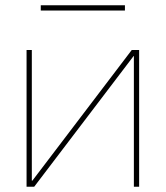

<svg xmlns="http://www.w3.org/2000/svg" viewBox="-20 -710 630 730"><path d="M101 -520V-23H103L481 -520H509V0H489V-497H488L110 0H81V-520ZM135 -670V-690H455V-670Z"/></svg>

Font: Mplus 1p Thin
Style: Regular
Weight: 250
Version: Version 1.061